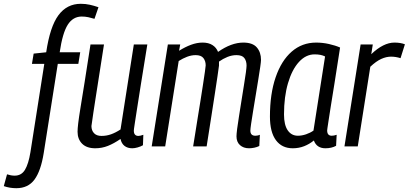

<svg xmlns="http://www.w3.org/2000/svg" viewBox="-133 -770 2150 1010"><path d="M-47 220Q-82 220 -113 209L-96 147Q-75 154 -56 154Q-20 154 -1.5 123Q17 92 27 31L100 -434H35L44 -488L110 -495Q130 -630 174.5 -690Q219 -750 292 -750Q317 -750 339.5 -745Q362 -740 385 -732L364 -671Q348 -676 331.5 -679.5Q315 -683 297 -683Q251 -683 223.5 -640Q196 -597 181 -495H289L279 -434H171L97 35Q82 129 48.5 174.5Q15 220 -47 220Z M368 10Q323 10 299 -14Q275 -38 275 -77Q275 -93 278.5 -122.5Q282 -152 290.5 -204Q299 -256 312 -337Q325 -418 343 -536H414Q398 -433 387 -363Q376 -293 369 -248Q362 -203 358 -176.5Q354 -150 352 -134.5Q350 -119 348 -107Q348 -84 361.5 -69.5Q375 -55 401 -55Q427 -55 451 -63.5Q475 -72 501 -89L571 -536H642Q621 -408 608 -325.5Q595 -243 587.5 -195Q580 -147 576.5 -124Q573 -101 572 -93.5Q571 -86 571 -83Q571 -55 595 -55Q605 -55 621 -61L619 -6Q607 1 591 5.5Q575 10 563 10Q538 10 522 -2.5Q506 -15 501 -39Q466 -15 434.5 -2.5Q403 10 368 10Z M1177 10Q1148 10 1129.5 -6.5Q1111 -23 1111 -53Q1111 -64 1114.5 -92.5Q1118 -121 1124.5 -160Q1131 -199 1137.5 -242Q1144 -285 1150.5 -323.5Q1157 -362 1160.5 -389Q1164 -416 1164 -425Q1164 -449 1152.5 -464.5Q1141 -480 1111 -480Q1087 -480 1063.5 -470.5Q1040 -461 1019 -446Q1019 -438 1019 -425Q1017 -408 1011 -368Q1005 -328 997 -275.5Q989 -223 980.5 -169Q972 -115 965 -70Q958 -25 954 0H883Q887 -23 893 -62Q899 -101 906.5 -147Q914 -193 921.5 -239.5Q929 -286 935 -326Q941 -366 945 -393Q949 -420 949 -426Q949 -449 937 -464.5Q925 -480 896 -480Q874 -480 851.5 -471.5Q829 -463 807 -449L736 0H665L750 -536H815L809 -503Q841 -523 872 -534.5Q903 -546 933 -546Q964 -546 984.5 -533Q1005 -520 1014 -497Q1084 -546 1147 -546Q1196 -546 1218 -520.5Q1240 -495 1240 -455Q1240 -446 1236 -418Q1232 -390 1225.5 -350.5Q1219 -311 1212 -268Q1205 -225 1198.5 -186Q1192 -147 1188 -119Q1184 -91 1184 -83Q1184 -56 1210 -56Q1215 -56 1221 -57Q1227 -58 1234 -61L1231 -2Q1219 4 1204.5 7Q1190 10 1177 10Z M1579 10Q1533 10 1518 -31Q1495 -12 1467 -1Q1439 10 1407 10Q1350 10 1318.5 -32.5Q1287 -75 1287 -157Q1287 -276 1317 -363.5Q1347 -451 1401.5 -498.5Q1456 -546 1530 -546Q1564 -546 1597.5 -538.5Q1631 -531 1656 -520Q1639 -408 1626.5 -331.5Q1614 -255 1606.5 -207Q1599 -159 1595 -133Q1591 -107 1589.5 -96.5Q1588 -86 1588 -84Q1588 -56 1612 -56Q1624 -56 1638 -61L1635 -3Q1611 10 1579 10ZM1516 -83 1577 -473Q1556 -484 1522 -484Q1476 -484 1439.5 -444Q1403 -404 1382 -332.5Q1361 -261 1361 -168Q1361 -113 1380.5 -84.5Q1400 -56 1434 -56Q1455 -56 1477 -63.5Q1499 -71 1516 -83Z M1828 -536 1820 -485Q1884 -546 1942 -546Q1974 -546 1997 -537L1974 -464Q1949 -472 1924 -472Q1899 -472 1872.5 -460Q1846 -448 1815 -419L1749 0H1679L1764 -536Z"/></svg>

Font: Georama SemiCondensed
Style: Italic
Weight: 400
Width: 4
Italic angle: -9°
Designer: Jean-Baptiste Levee
Foundry: Production Type
Version: Version 1.000